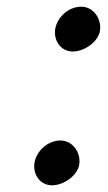

<svg xmlns="http://www.w3.org/2000/svg" viewBox="-20 -554 322 574"><path d="M83 -67C78 -33 99 0 136 0C169 0 212 -28 217 -63C222 -98 197 -134 161 -134C123 -134 89 -103 83 -67ZM145 -467C140 -433 161 -400 198 -400C231 -400 274 -428 279 -463C284 -498 259 -534 223 -534C185 -534 151 -503 145 -467Z"/></svg>

Font: Asimov Print
Style: Regular
Weight: 500
Designer: Google
Version: Version 2.000980: 2014